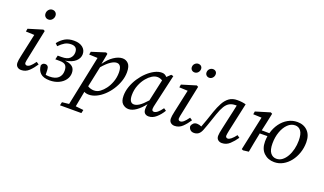

<svg xmlns="http://www.w3.org/2000/svg" viewBox="-89 -1329 3630 2150"><g transform="rotate(20 1726.5 -253.5)"><path d="M76 -51Q76 -66 78.5 -84.5Q81 -103 88 -134L147 -407L46 -411L52 -446L223 -498L242 -488L172 -151Q167 -128 163.5 -110Q160 -92 160 -82Q160 -69 167.5 -62.5Q175 -56 185 -56Q204 -56 225 -73.5Q246 -91 276 -133L306 -113Q274 -63 234.5 -25Q195 13 142 13Q114 13 95 -3.5Q76 -20 76 -51ZM236 -623Q213 -623 198 -638Q183 -653 183 -677Q183 -703 200.5 -722.5Q218 -742 243 -742Q267 -742 282 -727Q297 -712 297 -688Q297 -663 279.5 -643Q262 -623 236 -623Z M482 13Q406 13 370.5 -21Q335 -55 332 -111Q342 -143 374 -143Q394 -143 405.5 -130.5Q417 -118 418 -89L420 -31Q431 -29 442 -28Q453 -27 464 -27Q535 -27 569.5 -59Q604 -91 604 -145Q604 -189 584.5 -210Q565 -231 514 -231H462L473 -279H519Q587 -279 616.5 -308Q646 -337 646 -380Q646 -450 574 -450Q531 -450 498.5 -431Q466 -412 431 -376L404 -403Q439 -448 483 -473.5Q527 -499 590 -499Q655 -499 693 -469Q731 -439 731 -389Q731 -342 691.5 -305Q652 -268 569 -254Q628 -249 658.5 -224Q689 -199 689 -149Q689 -105 662.5 -68Q636 -31 589 -9Q542 13 482 13Z M1123 -430Q1093 -430 1053.5 -404Q1014 -378 963 -319L911 -73Q946 -51 986 -51Q1025 -51 1057.5 -75Q1090 -99 1115 -133Q1144 -171 1163 -223.5Q1182 -276 1182 -333Q1182 -430 1123 -430ZM949 13Q915 13 892 0Q881 55 873 100Q865 145 857 185L951 195L942 235H687L696 195L778 186L901 -407L800 -411L806 -446L970 -498L989 -488L965 -359Q1009 -425 1064.5 -462Q1120 -499 1168 -499Q1209 -499 1237.5 -469.5Q1266 -440 1266 -369Q1266 -314 1247 -259Q1228 -204 1196 -155Q1164 -106 1123 -68Q1082 -30 1037 -8.5Q992 13 949 13Z M1404 -149Q1404 -57 1461 -57Q1488 -57 1522 -78.5Q1556 -100 1609 -159L1666 -418Q1653 -426 1638 -431Q1623 -436 1606 -436Q1574 -436 1541.5 -415.5Q1509 -395 1481 -361Q1448 -322 1426 -266.5Q1404 -211 1404 -149ZM1660 13Q1632 13 1615 -3Q1598 -19 1598 -54Q1598 -85 1604 -112Q1560 -55 1512.5 -21Q1465 13 1421 13Q1381 13 1350 -15Q1319 -43 1319 -110Q1319 -165 1338.5 -220.5Q1358 -276 1391 -326Q1424 -376 1465.5 -415Q1507 -454 1551 -476.5Q1595 -499 1636 -499Q1656 -499 1670.5 -491.5Q1685 -484 1697 -470L1741 -512L1768 -506L1686 -146Q1680 -124 1677.5 -108Q1675 -92 1675 -82Q1675 -56 1700 -56Q1739 -56 1794 -133L1823 -113Q1793 -62 1750.5 -24.5Q1708 13 1660 13Z M1904 -51Q1904 -66 1906.5 -84.5Q1909 -103 1916 -134L1975 -407L1874 -411L1880 -446L2051 -498L2070 -488L2000 -151Q1995 -128 1991.5 -110Q1988 -92 1988 -82Q1988 -69 1995.5 -62.5Q2003 -56 2013 -56Q2032 -56 2053 -73.5Q2074 -91 2104 -133L2134 -113Q2102 -63 2062.5 -25Q2023 13 1970 13Q1942 13 1923 -3.5Q1904 -20 1904 -51ZM1976 -626Q1956 -626 1942 -639Q1928 -652 1928 -673Q1928 -698 1945.5 -715Q1963 -732 1986 -732Q2006 -732 2019.5 -719.5Q2033 -707 2033 -687Q2033 -662 2016.5 -644Q2000 -626 1976 -626ZM2150 -626Q2131 -626 2117 -639Q2103 -652 2103 -673Q2103 -698 2120 -715Q2137 -732 2160 -732Q2181 -732 2194 -719.5Q2207 -707 2207 -687Q2207 -662 2190.5 -644Q2174 -626 2150 -626Z M2201 13Q2173 13 2156 -3.5Q2139 -20 2137 -46Q2143 -67 2159 -81.5Q2175 -96 2201 -96Q2228 -96 2255 -83Q2271 -122 2287.5 -171.5Q2304 -221 2325 -282Q2347 -345 2373.5 -394Q2400 -443 2438.5 -471Q2477 -499 2535 -499Q2566 -499 2592 -495.5Q2618 -492 2637 -486L2563 -146Q2559 -124 2556 -108.5Q2553 -93 2553 -83Q2553 -70 2560.5 -63.5Q2568 -57 2579 -57Q2613 -57 2670 -131L2699 -110Q2666 -61 2626 -24Q2586 13 2533 13Q2506 13 2487 -3Q2468 -19 2468 -50Q2468 -65 2471.5 -86.5Q2475 -108 2482 -139L2514 -284Q2523 -323 2531.5 -361.5Q2540 -400 2548 -439Q2545 -439 2542 -439Q2539 -439 2535 -439Q2493 -439 2463 -422.5Q2433 -406 2410 -368.5Q2387 -331 2365 -267Q2348 -217 2335.5 -180.5Q2323 -144 2313 -115.5Q2303 -87 2292 -59Q2277 -20 2254.5 -3.5Q2232 13 2201 13Z M3167 -31Q3205 -31 3235.5 -54Q3266 -77 3288.5 -116.5Q3311 -156 3323 -205.5Q3335 -255 3335 -307Q3335 -386 3309 -420.5Q3283 -455 3241 -455Q3192 -455 3153 -417Q3114 -379 3091.5 -316Q3069 -253 3069 -178Q3069 -101 3096.5 -66Q3124 -31 3167 -31ZM3157 13Q3082 13 3032.5 -34.5Q2983 -82 2983 -170Q2983 -187 2984.5 -203Q2986 -219 2988 -235L2897 -234L2895 -223Q2882 -165 2872.5 -110.5Q2863 -56 2852 0L2786 8L2768 0L2855 -407L2755 -411L2761 -446L2933 -498L2952 -488L2927 -369L2906 -274L2997 -273Q3015 -339 3052 -390Q3089 -441 3140.5 -470Q3192 -499 3251 -499Q3327 -499 3374 -451.5Q3421 -404 3421 -317Q3421 -251 3400.5 -191.5Q3380 -132 3344 -86Q3308 -40 3260 -13.5Q3212 13 3157 13Z"/></g></svg>

Font: Source Serif 4 SmText
Style: Italic
Weight: 400
Italic angle: -12°
Designer: Frank Grießhammer
Foundry: Adobe
Version: Version 4.005;hotconv 1.1.0;makeotfexe 2.6.0